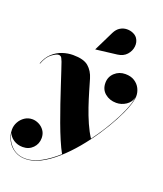

<svg xmlns="http://www.w3.org/2000/svg" viewBox="-180 -855 1040 1228"><g transform="rotate(20 340.0 -241.0)"><path d="M466 -569 322.5 -551.5 322 -552.5 388.5 -688Q402.5 -716 423.8 -728.8Q445 -741.5 468.2 -742Q491.5 -742.5 511.2 -733.8Q531 -725 541 -710.5Q557.5 -686.5 554 -655.2Q550.5 -624 528.2 -599Q506 -574 466 -569ZM140.5 260Q97 260 64.8 239.5Q32.5 219 14.5 185.2Q-3.5 151.5 -3.5 111.5Q-3.5 85 9.8 60.8Q23 36.5 46 21Q69 5.5 98 5.5Q120.5 5.5 142.8 16.8Q165 28 179.5 49Q194 70 194 99Q194 139 167 166.5Q140 194 98.5 194Q63 194 35.8 176Q8.5 158 0.5 131Q7 183 44.5 220.2Q82 257.5 140.5 257.5Q190.5 257.5 244.5 228Q298.5 198.5 351.5 150.5Q333.5 118.5 313 70.5Q292.5 22.5 271.8 -33.8Q251 -90 231.5 -147.5Q212 -205 195 -256.8Q178 -308.5 165.2 -347.2Q152.5 -386 146 -404Q143 -412 136.5 -425.5Q130 -439 114.5 -439Q99 -439 69.2 -417.2Q39.5 -395.5 21 -345L18.5 -346.5Q35 -391.5 64.5 -418.5Q94 -445.5 130 -457.5Q166 -469.5 202 -469.5Q274.5 -469.5 307.2 -441.2Q340 -413 354 -365.5Q364 -331.5 377.5 -285.2Q391 -239 408.2 -188.2Q425.5 -137.5 446.5 -90Q467.5 -42.5 491.5 -6Q540 -71 578.2 -136.8Q616.5 -202.5 640.2 -258.2Q664 -314 667.5 -349.5Q660 -316.5 629.8 -296.2Q599.5 -276 564 -276Q519 -276 487.5 -302Q456 -328 456 -373Q456 -414.5 485.8 -442Q515.5 -469.5 558 -469.5Q596 -469.5 621.2 -453Q646.5 -436.5 658.8 -411.5Q671 -386.5 671 -361Q671 -333 654 -286Q637 -239 606.2 -181.2Q575.5 -123.5 534.8 -62.2Q494 -1 446 56.5Q398 114 346.2 160Q294.5 206 242.2 233Q190 260 140.5 260Z"/></g></svg>

Font: Bodoni* 72pt Fatface
Style: Italic
Weight: 900
Italic angle: -13°
Version: Version 2.3